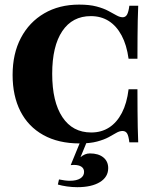

<svg xmlns="http://www.w3.org/2000/svg" viewBox="-20 -602 657 821"><path d="M320.2 11.3Q229.8 11.3 165.3 -24.6Q100.8 -60.5 67.3 -126.2Q33.9 -191.9 33.9 -281.5Q33.9 -372.6 69.4 -439.9Q104.8 -507.3 169 -544.8Q233.1 -582.3 318.5 -582.3Q362.9 -582.3 393.1 -574.2Q423.4 -566.1 443.5 -555.2Q463.7 -544.4 478.2 -536.3Q492.7 -528.2 504.8 -528.2Q516.9 -528.2 523.4 -539.9Q529.8 -551.6 533.1 -577.4H571Q569.4 -544.4 569 -513.3Q568.5 -482.3 568.1 -444.4Q567.7 -406.5 567.7 -350.8H529.8Q521.8 -409.7 500 -450.4Q478.2 -491.1 445.2 -512.1Q412.1 -533.1 368.5 -533.1Q289.5 -533.1 246.4 -469Q203.2 -404.8 203.2 -286.3Q203.2 -166.9 246.8 -101.2Q290.3 -35.5 370.2 -35.5Q413.7 -35.5 446.8 -56.9Q479.8 -78.2 501.2 -119.4Q522.6 -160.5 529.8 -220.2H567.7Q567.7 -166.1 568.1 -127.8Q568.5 -89.5 569 -58.1Q569.4 -26.6 571 6.5H533.1Q529.8 -21 523.4 -31.5Q516.9 -41.9 504 -41.9Q491.1 -41.9 477.4 -33.9Q463.7 -25.8 444.4 -15.3Q425 -4.8 395.2 3.2Q365.3 11.3 320.2 11.3ZM310.5 198.4Q288.7 198.4 266.1 195.2Q243.5 191.9 227.4 187.1L232.3 165.3Q244.4 167.7 256.5 169.4Q268.5 171 279 171Q307.3 171 323.4 160.9Q339.5 150.8 339.5 133.1Q339.5 118.5 328.2 110.9Q316.9 103.2 296 103.2Q292.7 103.2 289.1 103.6Q285.5 104 282.3 104L325 0H353.2L324.2 70.2Q333.9 62.1 343.5 58.1Q353.2 54 364.5 54Q400.8 54 421.8 71Q442.7 87.9 442.7 116.9Q442.7 154.8 407.3 176.6Q371.8 198.4 310.5 198.4Z"/></svg>

Font: Playfair 9pt Black
Style: Regular
Weight: 900
Designer: Claus Eggers Sørensen
Foundry: Claus Eggers Sørensen
Version: Version 2.203